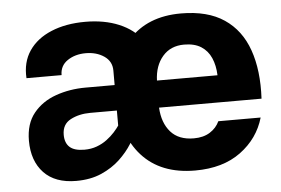

<svg xmlns="http://www.w3.org/2000/svg" viewBox="-44 -597 968 661"><g transform="rotate(-5 440.5 -266.5)"><path d="M354.3 -145.1H496.5V-361.9Q496.5 -416.7 467.8 -455.9Q439.1 -495.2 388.6 -516.4Q338.1 -537.6 272.1 -537.6Q204.8 -537.6 154.4 -516.5Q103.9 -495.5 77.3 -456.3Q50.6 -417 54 -361.9H175.3Q175.3 -394.3 201.4 -412Q227.6 -429.8 264.5 -429.8Q301.5 -429.8 327.9 -411.9Q354.3 -393.9 354.3 -361.9ZM43.6 -146.5Q43.6 -76.7 82.5 -35.6Q121.5 5.4 194.1 5.4Q243.9 5.4 281.6 -11.2Q319.2 -27.8 345.9 -53Q372.5 -78.2 389.2 -105.1Q405.8 -132.1 413.5 -152.8L356.4 -174.8Q348.5 -162.9 336.7 -149.8Q324.8 -136.7 309.4 -125.2Q294 -113.6 274.4 -106.4Q254.9 -99.2 231.6 -99.2Q196.9 -99.2 180.8 -113.7Q164.7 -128.2 164.7 -156.5Q164.7 -192.9 194.1 -208.3Q223.6 -223.8 262.6 -223.8H478.6V-311.9H253.7Q198.7 -311.9 150.7 -294.9Q102.8 -278 73.2 -241.6Q43.6 -205.2 43.6 -146.5ZM499.8 -221.1H854Q859.2 -318.8 834.1 -389.7Q809.1 -460.7 752 -499.1Q694.9 -537.6 602.7 -537.6Q487 -537.6 421.6 -465.2Q356.1 -392.8 356.1 -266.2Q356.1 -139.3 421.4 -67Q486.7 5.4 605.3 5.4Q701.4 5.4 763.1 -40.1Q824.8 -85.6 845.3 -156.7H699Q688.6 -133.9 666.1 -119.6Q643.6 -105.3 610.3 -105.3Q557.9 -105.3 530.3 -136.7Q502.7 -168.1 499.8 -221.1ZM500.8 -314.6Q502.5 -365.8 530.1 -397.8Q557.7 -429.8 604.4 -429.8Q640.4 -429.8 663.2 -415.2Q686 -400.6 697.4 -374.6Q708.8 -348.6 710 -314.6Z"/></g></svg>

Font: Estedad VF
Style: Regular
Weight: 100
Designer: Amin Abedi
Version: Version 7.3